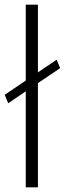

<svg xmlns="http://www.w3.org/2000/svg" viewBox="-35 -800 277 820"><path d="M0 -359 -15 -395 75 -456V-780H127V-491L207 -545L222 -509L127 -445V0H75V-410Z"/></svg>

Font: Jost* Light
Style: Regular
Weight: 300
Version: Version 3.7